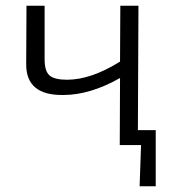

<svg xmlns="http://www.w3.org/2000/svg" viewBox="-20 -504 589 667"><path d="M521 143H465L470 0H396L397 -233Q293 -174 200 -174Q71 -172 71 -280L72 -484H135V-297Q135 -257 152 -242Q169 -227 213 -227Q296 -227 397 -290L398 -484H461L459 -52H521Z"/></svg>

Font: Taylor Sans Light
Style: Regular
Weight: 300
Italic angle: -8°
Designer: Natanael Gama
Version: Version 1.001 September 8, 2015